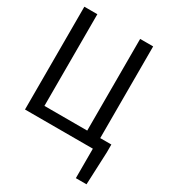

<svg xmlns="http://www.w3.org/2000/svg" viewBox="-201 -764 953 1061"><g transform="rotate(30 275.0 -234.0)"><path d="M103 -71V-656H20V0H453V188H521L530 -21V-71H459V-656H376V-71Z"/></g></svg>

Font: Codetta
Style: Regular
Weight: 400
Italic angle: -11°
Designer: Ulrich Proeller
Foundry: PROSA GmbH
Version: Version 2.00;September 29, 2018;FontCreator 11.5.0.2427 64-b